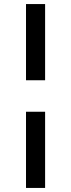

<svg xmlns="http://www.w3.org/2000/svg" viewBox="-20 -755 350 945"><path d="M108 -735H202V-360H108ZM108 -205H202V170H108Z"/></svg>

Font: Maitree Medium
Style: Regular
Weight: 500
Designer: CadsonDemak Team
Foundry: CadsonDemak
Version: Version 1.000